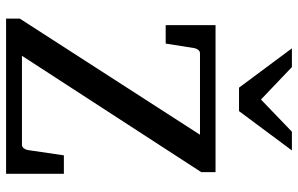

<svg xmlns="http://www.w3.org/2000/svg" viewBox="-190 -766 956 615"><g transform="rotate(90 287.5 -458.0)"><path d="M39.1 0V-43.9L411.1 -621.1H150.9Q144 -621.1 139.9 -616.2Q135.7 -611.3 133.8 -604L119.1 -511.2H60.1V-670.9H530.8V-625L158.2 -50.8H442.9Q449.7 -50.8 454.1 -56.2Q458.5 -61.5 460 -68.8L477.1 -185.1H536.1V0ZM335.4 -746.1H260.3L134.3 -915.5H194.3L298.3 -816.4L401.4 -915.5H461.4Z"/></g></svg>

Font: Charis SIL Viet
Style: Regular
Weight: 400
Foundry: SIL International
Version: Version 5.000